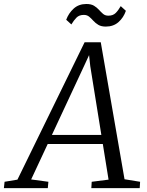

<svg xmlns="http://www.w3.org/2000/svg" viewBox="-80 -966 754 986"><path d="M-60 0 -56.5 -32.5 9.5 -43.5 354.5 -749H437.5L559.5 -45.5L639.5 -32.5L637.5 0H389L391 -32.5L477.5 -43.5L448 -226.5H165L80 -44.5L168.5 -32.5L165.5 0ZM186.5 -273H440.5L383.5 -626.5L377.5 -683L353.5 -631ZM463.5 -829.5Q439.5 -829.5 424.8 -838.5Q410 -847.5 399.5 -859.2Q389 -871 378 -880.2Q367 -889.5 350.5 -889.5Q326.5 -889.5 312.8 -875.5Q299 -861.5 286.5 -840.5L260 -864.5Q272.5 -898.5 298.5 -922Q324.5 -945.5 363.5 -945.5Q388 -945.5 402.8 -936.5Q417.5 -927.5 428 -915.8Q438.5 -904 449.2 -894.8Q460 -885.5 476.5 -885.5Q500 -885.5 513.8 -899Q527.5 -912.5 540 -934.5L566.5 -910.5Q554.5 -875.5 528.5 -852.5Q502.5 -829.5 463.5 -829.5Z"/></svg>

Font: Merriweather 36pt Light
Style: Italic
Weight: 300
Italic angle: -7.8°
Version: Version 2.101